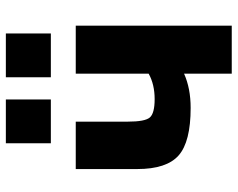

<svg xmlns="http://www.w3.org/2000/svg" viewBox="-96 -696 793 640"><g transform="rotate(-90 300.0 -376.5)"><path d="M362 -603V-753H508V-603ZM142 -603V-753H288V-603ZM374 -159Q325 -137 260 -137Q147 -137 101.5 -177Q56 -217 56 -315V-520H214V-347Q214 -289 228 -273Q242 -257 289 -257Q338 -257 374 -277V-520H534V0H374Z"/></g></svg>

Font: Mplus 1p ExtraBold
Style: Regular
Weight: 800
Version: Version 1.061